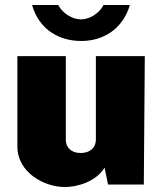

<svg xmlns="http://www.w3.org/2000/svg" viewBox="-20 -743 649 773"><path d="M503 -723H397C379 -688 339 -665 307 -665C270 -665 233 -689 214 -723H109C138 -622 220 -578 307 -578C395 -578 474 -625 503 -723ZM241 10C291 10 366 -11 401 -68L415 0H559L563 -517H366V-180C366 -150 344 -127 305 -127C266 -127 245 -150 245 -180V-517H50V-153C50 -49 157 10 241 10Z"/></svg>

Font: United Sans Black
Style: Regular
Weight: 900
Designer: Pablo Impallari, Rodrigo Fuenzalida (Modified by Dan O. Williams)
Version: Version 1.000;PS 001.000;hotconv 1.0.88;makeotf.lib2.5.64775